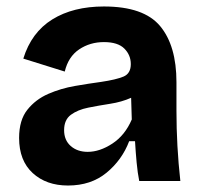

<svg xmlns="http://www.w3.org/2000/svg" viewBox="-20 -559 627 593"><path d="M190 14Q123 14 81 -24.5Q39 -63 39 -133Q39 -188 64.5 -220Q90 -252 129 -269Q168 -286 211.5 -293.5Q255 -301 292 -306Q339 -313 361.5 -322.5Q384 -332 384 -361Q384 -389 364 -409Q344 -429 301 -429Q258 -429 224.5 -406.5Q191 -384 180 -338L52 -378Q77 -459 141.5 -499Q206 -539 301 -539Q424 -539 474.5 -478.5Q525 -418 525 -305V-217Q525 -108 537 0H410Q405 -25 402 -57Q399 -89 397 -123H379Q357 -65 309 -25.5Q261 14 190 14ZM251 -90Q288 -90 327 -115.5Q366 -141 387 -190L385 -257Q356 -244 320.5 -238.5Q285 -233 252.5 -226.5Q220 -220 199 -204.5Q178 -189 178 -157Q178 -126 198.5 -108Q219 -90 251 -90Z"/></svg>

Font: Bricolage Grotesque 10pt Bricolage Grotesque 10pt Regular
Style: Bold
Weight: 700
Designer: Mathieu Triay
Foundry: Atelier Triay
Version: Version 1.000; ttfautohint (v1.8.4.7-5d5b);gftools[0.9.32]